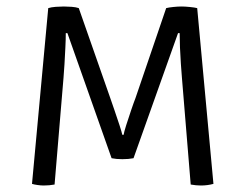

<svg xmlns="http://www.w3.org/2000/svg" viewBox="-20 -567 758 591"><path d="M128.5 -542Q138 -545 151.8 -546Q165.5 -547 176.5 -547Q187.5 -547 200.8 -546Q214 -545 222.5 -542L319.5 -265Q324 -252.5 332.2 -228.2Q340.5 -204 347.8 -181.8Q355 -159.5 356.5 -152H360.5Q361.5 -159.5 368.5 -181.8Q375.5 -204 383.8 -228.2Q392 -252.5 397 -265L491.5 -542Q499 -544 513.2 -545.5Q527.5 -547 539 -547Q549 -547 564.2 -545.5Q579.5 -544 587 -542L637 -1Q618.5 4 598.5 4Q583.5 4 567 1L540 -327.5Q538.5 -344.5 536.8 -369.8Q535 -395 534 -420.5Q533 -446 533 -465H528L391 -80Q376 -77 356.5 -77Q338 -77 323.5 -80L187.5 -465H182.5Q182.5 -446 181.2 -420.5Q180 -395 178.5 -369.8Q177 -344.5 175.5 -327.5L148 1Q132 4 114.5 4Q106 4 95.5 2.5Q85 1 78.5 -1Z"/></svg>

Font: Signika Negative SC Light
Style: Regular
Weight: 300
Designer: Anna Giedryś
Foundry: Anna Giedryś
Version: Version 2.000; ttfautohint (v1.8.3) -l 8 -r 50 -G 200 -x 9 -